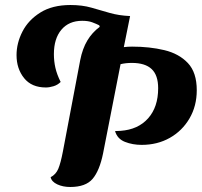

<svg xmlns="http://www.w3.org/2000/svg" viewBox="-20 -724 805 766"><path d="M260 22Q231 22 208.5 11.5Q186 1 182 -17Q203 -28 212.5 -50.5Q222 -73 231 -120L300 -484Q309 -530 328.5 -562.5Q348 -595 378 -617L376 -623Q364 -629 348 -635Q332 -641 308 -641Q255 -641 225 -605.5Q195 -570 195 -508Q195 -480 201 -453.5Q207 -427 222 -397Q210 -385 193.5 -380Q177 -375 163 -375Q106 -375 76 -412.5Q46 -450 46 -504Q46 -552 69.5 -598Q93 -644 141 -674Q189 -704 261 -704Q308 -704 344.5 -693.5Q381 -683 417.5 -672.5Q454 -662 498 -660H499L474 -536Q490 -538 507 -538Q577 -538 635.5 -524Q694 -510 729.5 -472.5Q765 -435 765 -364Q765 -301 736 -251.5Q707 -202 657.5 -174Q608 -146 545 -146Q509 -146 478.5 -158Q448 -170 439 -201Q444 -201 449.5 -201.5Q455 -202 461 -202Q531 -207 571 -252Q611 -297 611 -372Q611 -424 585 -448.5Q559 -473 506 -473Q482 -473 461 -468L391 -111Q377 -43 349.5 -10.5Q322 22 260 22Z"/></svg>

Font: Sansita Swashed SemiBold
Style: Regular
Weight: 600
Designer: Pablo Cosgaya
Foundry: Omnibus-Type
Version: Version 1.003; ttfautohint (v1.8.3)